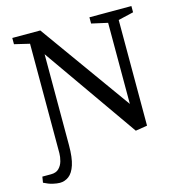

<svg xmlns="http://www.w3.org/2000/svg" viewBox="-117 -712 923 981"><g transform="rotate(-15 344.0 -222.0)"><path d="M80 167Q65 167 43 162Q21 157 -4 144L1 113H47Q74 113 89 98Q104 83 110 61Q116 39 116 20V-559L36 -578V-611H184L529 -130V-559L444 -578V-611H666V-578L585 -559V0L523 10L174 -488V-7Q174 59 161.5 97Q149 135 127.5 151Q106 167 80 167Z"/></g></svg>

Font: Manuale
Style: Regular
Weight: 400
Designer: Eduardo Tunni / Pablo Cosgaya
Foundry: Eduardo Tunni / Pablo Cosgaya
Version: Version 1.002